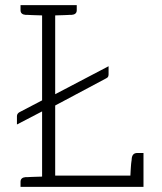

<svg xmlns="http://www.w3.org/2000/svg" viewBox="-20 -728 631 748"><path d="M515 -132C501 -132 494 -124 493 -108C493 -107 493 -103 492 -99C491 -95 491 -88 490 -79C489 -70 489 -58 488 -44H195V-317L394 -423C398 -425 400 -427 401 -429C402 -431 403 -434 403 -438V-470L195 -361V-668C207 -668 218 -669 228 -669C238 -669 245 -670 250 -670H259C272 -671 279 -677 279 -688V-708H195H144H60V-688C60 -677 67 -671 80 -670H89C94 -670 101 -669 111 -669C121 -669 132 -668 144 -668V-337L56 -291C50 -288 46 -282 46 -276V-243L144 -294V-40C132 -40 121 -39 111 -39C101 -39 94 -38 89 -38H80C67 -37 60 -31 60 -20V0H144H522H530H539V-19V-59V-132H519Z"/></svg>

Font: SVN-Aleo
Style: Light
Weight: 300
Designer: Alessio Laiso
Version: Version 1.2.2